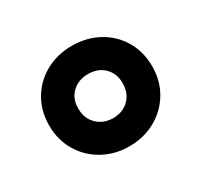

<svg xmlns="http://www.w3.org/2000/svg" viewBox="-80 -818 552 525"><g transform="rotate(-30 195.5 -555.5)"><path d="M195 -397Q150 -397 113 -417.5Q76 -438 54.5 -474Q33 -510 33 -556Q33 -602 54.5 -638Q76 -674 113 -694Q150 -714 195 -714Q241 -714 278 -694Q315 -674 336.5 -638Q358 -602 358 -556Q358 -510 336.5 -474Q315 -438 278 -417.5Q241 -397 195 -397ZM195 -486Q226 -486 245.5 -505.5Q265 -525 265 -556Q265 -587 245.5 -606Q226 -625 195 -625Q165 -625 145 -606.5Q125 -588 125 -556Q125 -525 145 -505.5Q165 -486 195 -486Z"/></g></svg>

Font: Space Grotesk Light SemiBold
Style: Regular
Weight: 600
Version: Version 2.000